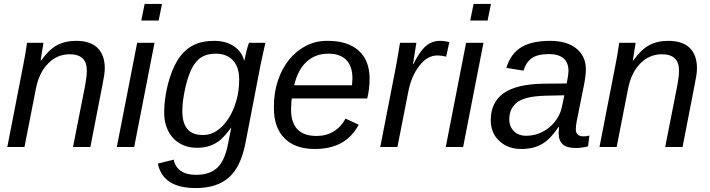

<svg xmlns="http://www.w3.org/2000/svg" viewBox="-20 -745 3597 973"><path d="M350 0 412 -315Q416 -337 418 -355Q420 -373 420 -388Q420 -470 333 -470Q270 -470 224 -423.5Q178 -377 162 -296L104 0H17L98 -416Q103 -439 107.5 -467Q112 -495 117 -528H200Q200 -523 194 -490L186 -438H188Q228 -494 269 -516Q310 -538 366 -538Q438 -538 474.5 -502Q511 -466 511 -399Q511 -383 508 -363.5Q505 -344 500 -319L438 0Z M696 -641 713 -725H801L784 -641ZM572 0 675 -528H763L660 0Z M972 208Q805 208 780 84L860 64Q877 141 974 141Q1043 141 1081 105Q1119 69 1135 -13L1152 -98H1151Q1135 -76 1121.5 -61Q1108 -46 1097 -36Q1074 -17 1045 -6.5Q1016 4 978 4Q940 4 909.5 -9Q879 -22 857.5 -45Q836 -68 824 -101Q812 -134 812 -175Q812 -240 830 -315Q850 -392 880 -440Q912 -491 957 -514.5Q1002 -538 1065 -538Q1125 -538 1165.5 -510.5Q1206 -483 1217 -438H1218L1230 -490Q1239 -523 1242 -528H1325L1316 -488L1301 -419L1223 -15Q1199 103 1138.5 155.5Q1078 208 972 208ZM904 -182Q904 -61 1006 -61H1011Q1049 -61 1082 -84.5Q1115 -108 1139.5 -147Q1164 -186 1178 -236Q1192 -286 1192 -339V-344Q1192 -405 1160.5 -439Q1129 -473 1074 -473Q1029 -473 1000.5 -455Q972 -437 952 -398Q942 -378 933.5 -352.5Q925 -327 918 -295Q911 -263 907.5 -235Q904 -207 904 -182Z M1459 -246Q1457 -238 1456.5 -224Q1456 -210 1455 -190Q1455 -124 1487 -90Q1519 -56 1585 -56Q1633 -56 1671 -79Q1709 -102 1731 -144L1798 -113Q1763 -49 1708 -19.5Q1653 10 1575 10Q1476 10 1422 -44Q1368 -98 1368 -198V-205Q1368 -276 1388.5 -337Q1409 -398 1445 -442.5Q1481 -487 1530 -512.5Q1579 -538 1636 -538H1642Q1742 -538 1797.5 -488.5Q1853 -439 1853 -346Q1853 -294 1841 -246ZM1764 -313 1766 -348Q1766 -409 1735 -441Q1704 -473 1644 -473Q1578 -473 1533.5 -432Q1489 -391 1471 -313Z M2241 -458Q2218 -464 2197 -464Q2144 -464 2104 -410Q2063 -357 2048 -275L1994 0H1907L1986 -405L1998 -473L2007 -528H2090L2073 -420H2075Q2107 -485 2138 -511.5Q2169 -538 2210 -538Q2235 -538 2257 -531Z M2363 -641 2380 -725H2468L2451 -641ZM2239 0 2342 -528H2430L2327 0Z M2898 5Q2852 5 2831.5 -14Q2811 -33 2811 -70L2813 -101H2810Q2790 -71 2769.5 -49.5Q2749 -28 2726.5 -15Q2704 -2 2678 4Q2652 10 2621 10Q2554 10 2510 -31Q2467 -71 2467 -136Q2467 -226 2532 -272.5Q2597 -319 2738 -321L2852 -322Q2861 -370 2861 -384Q2861 -429 2835 -450Q2809 -471 2763 -471Q2705 -471 2675.5 -450.5Q2646 -430 2633 -387L2546 -401Q2568 -473 2621.5 -505.5Q2675 -538 2768 -538Q2853 -538 2901 -499Q2949 -460 2949 -394Q2949 -363 2940 -317L2903 -133Q2901 -121 2899.5 -110.5Q2898 -100 2898 -90Q2898 -54 2938 -54Q2952 -54 2967 -58L2960 -3Q2926 5 2898 5ZM2840 -262 2743 -260Q2685 -258 2651.5 -249Q2618 -240 2600 -226Q2582 -212 2571.5 -191Q2561 -170 2561 -140Q2561 -103 2584.5 -80Q2608 -57 2646 -57Q2681 -57 2711.5 -69Q2742 -81 2765.5 -101Q2789 -121 2805 -147Q2821 -173 2827 -201Z M3351 0 3413 -315Q3417 -337 3419 -355Q3421 -373 3421 -388Q3421 -470 3334 -470Q3271 -470 3225 -423.5Q3179 -377 3163 -296L3105 0H3018L3099 -416Q3104 -439 3108.5 -467Q3113 -495 3118 -528H3201Q3201 -523 3195 -490L3187 -438H3189Q3229 -494 3270 -516Q3311 -538 3367 -538Q3439 -538 3475.5 -502Q3512 -466 3512 -399Q3512 -383 3509 -363.5Q3506 -344 3501 -319L3439 0Z"/></svg>

Font: Libra Sans Modern
Style: Italic
Weight: 400
Italic angle: -12°
Foundry: Stefan Peev, Context Ltd
Version: Version 1.000